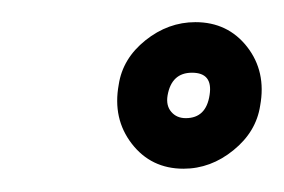

<svg xmlns="http://www.w3.org/2000/svg" viewBox="-20 -724 250 169"><path d="M141.5 -575.5Q113 -575.5 96 -597.5Q79 -619.5 84.5 -649.5Q88 -672.5 108 -688.5Q128 -704.5 152 -704.5Q180.5 -704.5 197.5 -682.8Q214.5 -661 209 -631Q205.5 -608 185.5 -591.8Q165.5 -575.5 141.5 -575.5ZM143.5 -620Q161.5 -620 164.5 -640.5Q167.5 -660 149 -660Q131 -660 127.5 -640Q126 -631 130.8 -625.5Q135.5 -620 143.5 -620Z"/></svg>

Font: Anybody UltraExpanded SemiBold
Style: Italic
Weight: 600
Width: 9
Italic angle: -10°
Designer: Tyler Finck
Foundry: Etcetera Type Company
Version: Version 1.010; ttfautohint (v1.8.3) -l 8 -r 50 -G 200 -x 14 